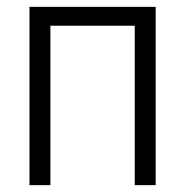

<svg xmlns="http://www.w3.org/2000/svg" viewBox="-20 -540 540 560"><path d="M66 0V-520H434V0H373V-465H127V0Z"/></svg>

Font: Iosevka Curly Light
Style: Regular
Weight: 300
Monospace: yes
Designer: Belleve Invis
Foundry: Belleve Invis
Version: Version 22.1.2; ttfautohint (v1.8.4)